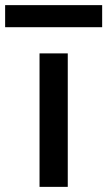

<svg xmlns="http://www.w3.org/2000/svg" viewBox="-69 -728 418 748"><path d="M85 0V-520H195V0ZM-49 -622V-708H329V-622Z"/></svg>

Font: M PLUS 1 Medium
Style: Regular
Weight: 500
Designer: Coji Morishita
Foundry: UNDERFOREST DESIGN
Version: Version 1.001